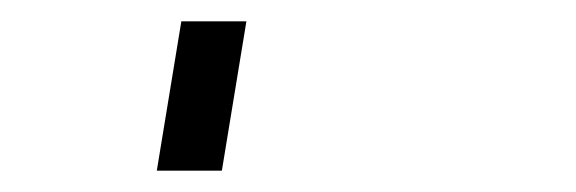

<svg xmlns="http://www.w3.org/2000/svg" viewBox="-20 60 540 180"><path d="M127 220 150 80H211L188 220Z"/></svg>

Font: Iosevka Curly Slab LtObl
Style: Regular
Weight: 300
Italic angle: -9°
Monospace: yes
Designer: Belleve Invis
Foundry: Belleve Invis
Version: Version 11.0.0; ttfautohint (v1.8.3)